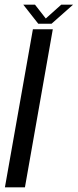

<svg xmlns="http://www.w3.org/2000/svg" viewBox="-20 -800 332 820"><path d="M1 0 120.5 -675H205.5L86.5 0ZM143.5 -698.5 79.5 -780H129.5L175.5 -721L241.5 -780H292L200 -698.5Z"/></svg>

Font: Anybody
Style: Italic
Weight: 400
Italic angle: -10°
Designer: Tyler Finck
Foundry: Etcetera Type Company
Version: Version 1.010; ttfautohint (v1.8.3) -l 8 -r 50 -G 200 -x 14 